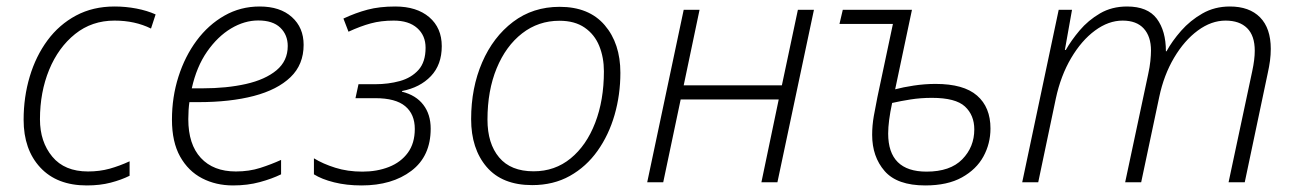

<svg xmlns="http://www.w3.org/2000/svg" viewBox="-20 -561 3990 591"><path d="M247.1 9.8Q155.3 9.8 104 -45.4Q52.7 -100.6 52.7 -192.4Q52.7 -262.2 71.5 -325.2Q90.3 -388.2 126.2 -436.8Q162.1 -485.4 214.1 -513.2Q266.1 -541 332.5 -541Q366.7 -541 399.9 -534.7Q433.1 -528.3 459 -516.6L444.8 -473.1Q395.5 -497.6 332.5 -497.6Q262.7 -497.6 211.2 -456.3Q159.7 -415 131.3 -346.2Q103 -277.3 103 -193.8Q103 -124.5 140.9 -78.9Q178.7 -33.2 251 -33.2Q286.6 -33.2 317.4 -41.7Q348.1 -50.3 378.9 -64.5V-20Q353.5 -7.3 320.8 1.2Q288.1 9.8 247.1 9.8Z M697.3 9.8Q644.5 9.8 602.1 -12.2Q559.6 -34.2 534.4 -79.1Q509.3 -124 509.3 -192.9Q509.3 -262.2 529.3 -325Q549.3 -387.7 585.4 -436.3Q621.6 -484.9 670.9 -512.9Q720.2 -541 779.3 -541Q842.3 -541 878.4 -508.5Q914.6 -476.1 914.6 -422.9Q914.6 -362.3 874.3 -323.5Q834 -284.7 761.2 -265.6Q688.5 -246.6 590.3 -246.6H563Q561.5 -236.8 560.5 -222.4Q559.6 -208 559.6 -194.3Q559.6 -116.7 598.1 -75Q636.7 -33.2 706.1 -33.2Q747.1 -33.2 781.2 -44.2Q815.4 -55.2 845.2 -68.8V-24.4Q817.4 -10.7 779.8 -0.5Q742.2 9.8 697.3 9.8ZM570.3 -289.1H603Q677.7 -289.1 737.1 -302.5Q796.4 -315.9 831.1 -344.7Q865.7 -373.5 865.7 -419.4Q865.7 -453.6 842.8 -475.8Q819.8 -498 774.9 -498Q732.4 -498 691.2 -473.4Q649.9 -448.7 617.4 -402.1Q585 -355.5 570.3 -289.1Z M1092.8 9.8Q1046.4 9.8 1008.3 0.2Q970.2 -9.3 946.3 -24.4V-73.7Q974.1 -56.6 1012 -44.7Q1049.8 -32.7 1095.7 -32.7Q1140.6 -32.7 1177.2 -47.1Q1213.9 -61.5 1235.4 -90.8Q1256.8 -120.1 1256.8 -164.1Q1256.8 -209.5 1227.3 -234.1Q1197.8 -258.8 1135.3 -258.8H1074.2L1083.5 -301.8H1135.3Q1175.3 -301.8 1210.7 -311.5Q1246.1 -321.3 1268.1 -345.7Q1290 -370.1 1290 -414.1Q1290 -451.7 1264.2 -474.6Q1238.3 -497.6 1191.9 -497.6Q1152.8 -497.6 1121.3 -489Q1089.8 -480.5 1052.7 -463.4L1037.1 -503.9Q1074.7 -521.5 1111.3 -531.2Q1147.9 -541 1196.8 -541Q1262.7 -541 1301.3 -508.1Q1339.8 -475.1 1339.8 -418.9Q1339.8 -361.8 1306.4 -326.7Q1272.9 -291.5 1217.3 -280.8V-278.8Q1260.3 -268.1 1283 -238.5Q1305.7 -209 1305.7 -165Q1305.7 -80.1 1246.3 -35.2Q1187 9.8 1092.8 9.8Z M1618.2 8.8Q1525.9 8.8 1478 -47.1Q1430.2 -103 1430.2 -194.3Q1430.2 -290.5 1464.1 -368.9Q1498 -447.3 1559.3 -493.7Q1620.6 -540 1702.6 -540Q1793 -540 1841.3 -483.6Q1889.6 -427.2 1889.6 -336.9Q1889.6 -269.5 1871.8 -207.5Q1854 -145.5 1819.3 -96.7Q1784.7 -47.9 1734.1 -19.5Q1683.6 8.8 1618.2 8.8ZM1622.6 -33.7Q1688 -33.7 1736.6 -73.5Q1785.2 -113.3 1812 -182.9Q1838.9 -252.4 1838.9 -341.3Q1838.9 -384.3 1824.5 -419.7Q1810.1 -455.1 1779.5 -476.1Q1749 -497.1 1702.1 -497.1Q1637.2 -497.1 1587.2 -458.3Q1537.1 -419.4 1508.8 -350.8Q1480.5 -282.2 1480.5 -192.9Q1480.5 -119.1 1516.4 -76.4Q1552.2 -33.7 1622.6 -33.7Z M1972.2 0 2084.5 -530.8H2133.3L2084.5 -298.3H2386.7L2436 -530.8H2485.4L2373 0H2323.7L2377 -254.9H2075.2L2021.5 0Z M2828.1 9.8Q2741.7 9.8 2703.1 -34.4Q2664.6 -78.6 2664.6 -146Q2664.6 -174.8 2669.7 -203.9Q2674.8 -232.9 2680.7 -261.7L2728.5 -487.3H2564L2574.2 -530.8H2787.1L2735.4 -286.1Q2759.3 -292.5 2792.7 -297.6Q2826.2 -302.7 2859.9 -302.7Q2946.3 -302.7 2987.5 -266.8Q3028.8 -231 3028.8 -165.5Q3028.8 -119.1 3007.1 -79.3Q2985.4 -39.6 2940.9 -14.9Q2896.5 9.8 2828.1 9.8ZM2832 -32.7Q2904.8 -32.7 2941.9 -70.6Q2979 -108.4 2979 -162.6Q2979 -206.5 2950.2 -233.2Q2921.4 -259.8 2848.6 -259.8Q2814 -259.8 2783 -254.9Q2752 -250 2726.1 -244.1Q2713.9 -187.5 2713.9 -149.9Q2713.9 -32.7 2832 -32.7Z M3126.5 0 3238.8 -530.8H3279.8L3257.8 -407.2H3260.7Q3276.9 -436 3303.2 -467.3Q3329.6 -498.5 3366 -519.8Q3402.3 -541 3449.2 -541Q3512.7 -541 3540.8 -503.4Q3568.8 -465.8 3568.8 -403.3H3570.8Q3587.9 -434.6 3615.7 -466.3Q3643.6 -498 3681.2 -519.5Q3718.8 -541 3765.6 -541Q3825.7 -541 3858.6 -507.6Q3891.6 -474.1 3891.6 -410.6Q3891.6 -392.6 3889.2 -374Q3886.7 -355.5 3882.3 -335.9L3811.5 0H3761.7L3834.5 -341.8Q3842.3 -377.9 3842.3 -404.8Q3842.3 -451.2 3818.8 -474.4Q3795.4 -497.6 3752.4 -497.6Q3708.5 -497.6 3667 -467Q3625.5 -436.5 3594 -383.3Q3562.5 -330.1 3548.3 -262.7L3492.7 0H3443.4L3514.2 -332.5Q3519 -354 3521 -373.3Q3522.9 -392.6 3522.9 -405.3Q3522.9 -448.7 3500.7 -473.1Q3478.5 -497.6 3435.5 -497.6Q3392.1 -497.6 3350.6 -467Q3309.1 -436.5 3277.1 -382.3Q3245.1 -328.1 3230 -257.8L3175.8 0Z"/></svg>

Font: Open Sans Light
Style: Italic
Weight: 300
Italic angle: -12°
Designer: Monotype Design Team
Foundry: Monotype Imaging Inc.
Version: Version 3.003; ttfautohint (v1.8.4)